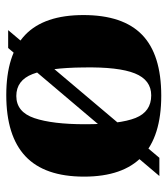

<svg xmlns="http://www.w3.org/2000/svg" viewBox="19 -541 534 612"><g transform="rotate(-90 286.0 -235.0)"><path d="M31 6 439 -476H496L89 6ZM287 12Q157 12 93 -49Q29 -110 29 -234Q29 -360 94 -421Q159 -482 289 -482Q418 -482 481 -421.5Q544 -361 544 -236Q544 -110 481 -49Q418 12 287 12ZM288 -20Q337 -20 358 -72Q379 -124 377 -236Q376 -346 356 -398Q336 -450 286 -450Q235 -450 215.5 -392.5Q196 -335 196 -231Q196 -120 216 -70Q236 -20 288 -20Z"/></g></svg>

Font: Frank Ruhl Libre Black
Style: Regular
Weight: 900
Designer: Yanek Iontef
Foundry: Fontef
Version: Version 6.004